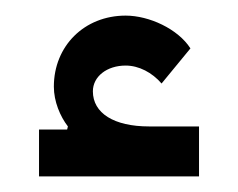

<svg xmlns="http://www.w3.org/2000/svg" viewBox="-20 -772 305 246"><path d="M30 -546H235V-610H171C126 -610 99 -627 99 -655C99 -674 117 -688 141 -688C158 -688 175 -679 187 -665L224 -710C208 -735 171 -752 141 -752C88 -752 49 -713 49 -661C49 -642 57 -623 67 -610L66 -606H30Z"/></svg>

Font: IBM Plex Arabic
Style: Regular
Weight: 400
Designer: Mike Abbink, Paul van der Laan, Pieter van Rosmalen, Wael Morcos, Khajak Apelian
Foundry: Bold Monday
Version: Version 1.0